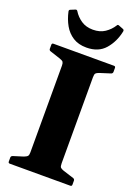

<svg xmlns="http://www.w3.org/2000/svg" viewBox="-181 -1059 809 1131"><g transform="rotate(20 224.0 -493.0)"><path d="M125 0V-752H320V0ZM34 0Q24 0 24 -10V-35Q24 -44 34 -48L98 -68Q116 -75 120.5 -82Q125 -89 125 -104V-204H320V-107Q320 -87 325.5 -81Q331 -75 345 -70L414 -48Q423 -44 423 -35V-10Q423 0 413 0ZM24 -742Q24 -752 34 -752H413Q423 -752 423 -742V-717Q423 -708 414 -704L345 -682Q331 -677 325.5 -671Q320 -665 320 -645V-548H125V-648Q125 -663 120.5 -670Q116 -677 98 -683L34 -704Q24 -707 24 -717ZM223 -797Q173 -797 138.5 -819Q104 -841 83 -878Q62 -915 52 -961Q50 -971 59 -974L86 -985Q95 -989 100 -981Q119 -950 149.5 -929.5Q180 -909 223 -909Q267 -909 297.5 -929.5Q328 -950 347 -980Q351 -989 360 -985L388 -974Q397 -971 395 -960Q381 -892 339.5 -844.5Q298 -797 223 -797Z"/></g></svg>

Font: Hahmlet ExtraBold
Style: Regular
Weight: 800
Designer: Minjoo Ham & Mark Frömberg
Foundry: hypertype
Version: Version 1.002